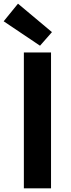

<svg xmlns="http://www.w3.org/2000/svg" viewBox="-39 -1026 389 1046"><path d="M91 0H239V-740H91ZM179 -777 244 -851 59 -1006 -19 -910Z"/></svg>

Font: Noto Sans Mono CJK JP Bold
Style: Regular
Weight: 700
Designer: Ryoko NISHIZUKA (kana & ideographs); Paul D. Hunt (Latin, Greek & Cyrillic); Wenlong ZHANG (bopomofo); Sandoll Communica
Foundry: Adobe Systems Incorporated
Version: Version 1.004;PS 1.004;hotconv 1.0.82;makeotf.lib2.5.63406